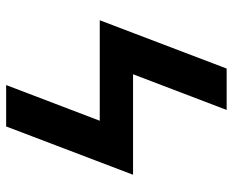

<svg xmlns="http://www.w3.org/2000/svg" viewBox="-88 -688 775 640"><g transform="rotate(90 300.0 -367.5)"><path d="M401 0H263L382 -312H47L208 -735H346L227 -423H562Z"/></g></svg>

Font: Iosevka Curly XBdEx
Style: Italic
Weight: 800
Width: 7
Italic angle: -9°
Monospace: yes
Designer: Belleve Invis
Foundry: Belleve Invis
Version: Version 11.1.0; ttfautohint (v1.8.3)